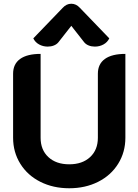

<svg xmlns="http://www.w3.org/2000/svg" viewBox="-20 -997 740 1026"><path d="M50 -261V-603Q50 -655 87.5 -682Q125 -709 197 -709V-261Q197 -196 238.5 -157.5Q280 -119 350 -119Q420 -119 461.5 -157.5Q503 -196 503 -261V-603Q503 -655 540.5 -682Q578 -709 650 -709V-261Q650 -184 611.5 -122Q573 -60 504.5 -25.5Q436 9 350 9Q264 9 195.5 -25.5Q127 -60 88.5 -122Q50 -184 50 -261ZM235 -748Q210 -748 189 -759.5Q168 -771 158 -792L315 -955Q335 -977 361 -977Q387 -977 407 -955L564 -792Q554 -771 533 -759.5Q512 -748 487 -748Q469 -748 454 -754Q439 -760 430 -771L361 -859L292 -771Q283 -760 268 -754Q253 -748 235 -748Z"/></svg>

Font: K2D ExtraBold
Style: Regular
Weight: 800
Designer: Katatrad Aksorn Co.,Ltd.
Foundry: Cadson Demak Co.,Ltd.
Version: Version 1.000; ttfautohint (v1.6)